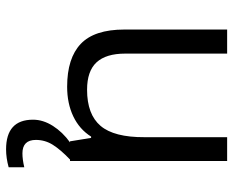

<svg xmlns="http://www.w3.org/2000/svg" viewBox="-90 -486 793 654"><g transform="rotate(90 307.0 -158.5)"><path d="M162.1 -535.2V-188Q162.1 -122.6 191.9 -90.3Q221.7 -58.1 285.2 -58.1Q369.1 -58.1 408.2 -104Q447.3 -149.9 446.8 -253.9V-535.2H527.8V0H522.9Q489.3 32.2 472.7 58.6Q456.1 85 456.1 116.2Q456.1 162.1 502 162.1Q522.5 162.1 549.3 155.8V209Q517.6 217.8 488.3 217.8Q387.2 217.8 387.2 126Q387.2 91.8 408.2 58.6Q429.2 25.4 464.4 0H460.9L449.2 -71.8H444.8Q419.9 -32.2 376 -11.2Q332 9.8 274.9 9.8Q177.7 9.8 128.9 -36.6Q80.1 -83 80.1 -185.1V-535.2Z"/></g></svg>

Font: OpenSans
Style: Regular
Weight: 400
Foundry: Ascender Corporation
Version: Version 1.10